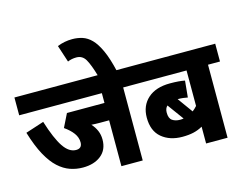

<svg xmlns="http://www.w3.org/2000/svg" viewBox="-117 -1083 1609 1270"><g transform="rotate(-15 687.5 -448.0)"><path d="M712 -500V0H566V-314H504Q488 -314 473 -314.5Q458 -315 445 -316Q467 -292 479 -264Q491 -236 491 -203Q491 -133 443.5 -95Q396 -57 319 -57Q274 -57 232 -71.5Q190 -86 151.5 -121Q113 -156 79 -218Q45 -280 16 -376L142 -417Q180 -295 218.5 -238Q257 -181 305 -181Q346 -181 346 -223Q346 -256 324.5 -285.5Q303 -315 264 -342L309 -433H566V-500H0V-622H795V-500Z M572 -615Q548 -698 526.5 -735Q505 -772 464 -772Q431 -772 404 -760L366 -876Q414 -896 469 -896Q505 -896 538 -885.5Q571 -875 599.5 -846Q628 -817 653.5 -761.5Q679 -706 700 -615Z M1375 -500H1293V0H1146V-115Q1116 -98 1083 -90.5Q1050 -83 1007 -83Q921 -83 866 -129Q811 -175 811 -266Q811 -348 865.5 -397Q920 -446 1018 -446Q1049 -446 1074.5 -444Q1100 -442 1119 -438L1108 -325Q1094 -328 1077 -330Q1060 -332 1040 -332L1115 -228Q1131 -240 1146 -257V-500H781V-622H1375ZM947 -264Q947 -225 968 -210.5Q989 -196 1021 -196Q1033 -196 1045 -198L964 -309Q947 -293 947 -264Z"/></g></svg>

Font: Noto Sans SemiCondensed ExtraBold
Style: Regular
Weight: 800
Width: 4
Designer: Monotype Design Team
Foundry: Monotype Imaging Inc.
Version: Version 2.013; ttfautohint (v1.8.4.7-5d5b)